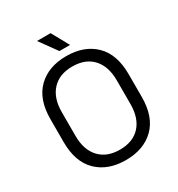

<svg xmlns="http://www.w3.org/2000/svg" viewBox="-207 -1017 1082 1165"><g transform="rotate(-30 334.5 -434.0)"><path d="M60.5 -269.8V-430.2Q60.5 -569 134.8 -641.5Q209 -714 334.2 -714Q459.5 -714 533.8 -641.5Q608 -569 608 -430.2V-269.8Q608 -131 533.8 -58.5Q459.5 14 334.2 14Q209 14 134.8 -58.5Q60.5 -131 60.5 -269.8ZM527 -267.2V-432.8Q527 -531 476.6 -586Q426.2 -641 334.2 -641Q243.2 -641 192.4 -586Q141.5 -531 141.5 -432.8V-267.2Q141.5 -169 192.4 -114Q243.2 -59 334.2 -59Q426.2 -59 476.6 -114Q527 -169 527 -267.2ZM314.5 -761 227 -882H322L389 -761Z"/></g></svg>

Font: Space 7353
Style: Regular
Weight: 400
Designer: Christine Claussen + Ruben Lyon  (Space 7353)
Version: Version 1.000;FEAKit 1.0